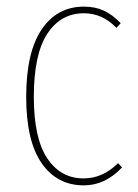

<svg xmlns="http://www.w3.org/2000/svg" viewBox="-20 -549 415 579"><path d="M344 -479 331 -465Q289 -509 233 -509Q163 -509 122.5 -447Q82 -385 82 -257Q82 -132 122.5 -71.5Q163 -11 232 -11Q290 -11 336 -57L348 -44Q297 10 233 10Q152 10 105.5 -57Q59 -124 59 -257Q59 -391 105.5 -460Q152 -529 233 -529Q267 -529 293 -517Q319 -505 344 -479Z"/></svg>

Font: Fira Sans Extra Condensed Thin
Style: Regular
Weight: 250
Width: 1
Designer: Carrois Corporate & Edenspiekermann AG
Foundry: Carrois Corporate GbR & Edenspiekermann AG
Version: Version 4.203